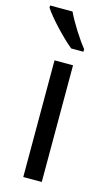

<svg xmlns="http://www.w3.org/2000/svg" viewBox="-123 -809 484 852"><g transform="rotate(15 118.5 -383.0)"><path d="M99 -766H-4V-756C21 -717 92 -641 136 -606H192V-618C162 -655 120 -721 99 -766ZM163 0V-536H78V0Z"/></g></svg>

Font: Noto Sans Arabic SemCond
Style: Regular
Weight: 400
Width: 4
Designer: Monotype Design Team, Nadine Chahine, Nizar Qandah and Khaled Hosny
Foundry: Monotype Imaging Inc.
Version: Version 2.012